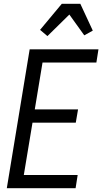

<svg xmlns="http://www.w3.org/2000/svg" viewBox="-20 -996 541 1016"><path d="M16 0 137 -735H501L490 -665H205L164 -417H393L381 -347H152L106 -70H391L380 0ZM231 -805 192 -838 307 -976H405L471 -834L426 -809L347 -919Z"/></svg>

Font: Iosevka Term Oblique
Style: Regular
Weight: 400
Italic angle: -9°
Monospace: yes
Designer: Belleve Invis
Foundry: Belleve Invis
Version: Version 31.4.0